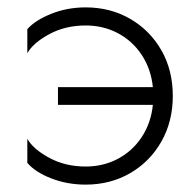

<svg xmlns="http://www.w3.org/2000/svg" viewBox="-20 -490 522 520"><path d="M137 -254H394Q389 -303 364 -341Q339 -379 299.5 -400Q260 -421 212 -421Q157 -421 113.5 -397.5Q70 -374 54 -346V-411Q75 -435 118.5 -452.5Q162 -470 212 -470Q279 -470 332.5 -439Q386 -408 417 -354Q448 -300 448 -230Q448 -161 417 -106.5Q386 -52 332.5 -21Q279 10 212 10Q162 10 118.5 -7Q75 -24 54 -49V-114Q70 -86 113.5 -62.5Q157 -39 212 -39Q260 -39 299.5 -60Q339 -81 364 -119Q389 -157 394 -206H137Z"/></svg>

Font: Jost* Light
Style: Regular
Weight: 300
Version: Version 3.7